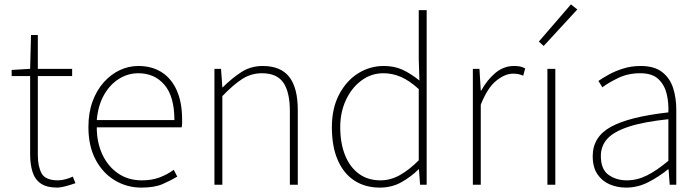

<svg xmlns="http://www.w3.org/2000/svg" viewBox="-20 -840 3185 873"><path d="M241 13Q192 13 165 -6Q138 -25 127.5 -59.5Q117 -94 117 -140V-494H33V-522L117 -527L121 -681H152V-527H308V-494H152V-135Q152 -84 169 -52Q186 -20 244 -20Q259 -20 278 -25Q297 -30 311 -37L323 -7Q300 1 277.5 7Q255 13 241 13Z M623 13Q557 13 502 -20Q447 -53 414.5 -114.5Q382 -176 382 -262Q382 -327 400.5 -378Q419 -429 451.5 -465.5Q484 -502 524.5 -521Q565 -540 609 -540Q670 -540 714.5 -512Q759 -484 783.5 -429.5Q808 -375 808 -297Q808 -289 808 -280.5Q808 -272 806 -261H420Q420 -192 445.5 -137.5Q471 -83 517 -51.5Q563 -20 625 -20Q670 -20 705 -33Q740 -46 770 -68L786 -37Q756 -19 719 -3Q682 13 623 13ZM420 -294H773Q773 -401 728 -454Q683 -507 609 -507Q562 -507 521 -481.5Q480 -456 453 -408.5Q426 -361 420 -294Z M955 0V-527H985L991 -443H993Q1034 -484 1077 -512Q1120 -540 1175 -540Q1256 -540 1295 -490.5Q1334 -441 1334 -339V0H1298V-334Q1298 -421 1268.5 -464Q1239 -507 1171 -507Q1122 -507 1081.5 -481Q1041 -455 991 -403V0Z M1707 13Q1641 13 1592 -18.5Q1543 -50 1516 -111.5Q1489 -173 1489 -262Q1489 -347 1521.5 -409.5Q1554 -472 1607.5 -506Q1661 -540 1725 -540Q1773 -540 1810 -523Q1847 -506 1887 -474L1884 -573V-794H1920V0H1890L1885 -70H1883Q1850 -37 1806 -12Q1762 13 1707 13ZM1710 -20Q1756 -20 1798.5 -44Q1841 -68 1884 -111V-435Q1841 -474 1802.5 -490.5Q1764 -507 1723 -507Q1668 -507 1623.5 -474Q1579 -441 1553 -385.5Q1527 -330 1527 -262Q1527 -190 1548.5 -135.5Q1570 -81 1611 -50.5Q1652 -20 1710 -20Z M2130 0V-527H2160L2166 -428H2168Q2194 -476 2232 -508Q2270 -540 2317 -540Q2331 -540 2343 -538Q2355 -536 2368 -529L2359 -496Q2346 -501 2337 -503Q2328 -505 2312 -505Q2277 -505 2237 -473.5Q2197 -442 2166 -364V0Z M2469 0V-527H2505V0ZM2452 -631 2430 -651 2576 -820 2605 -797Z M2827 13Q2786 13 2751.5 -2Q2717 -17 2696 -48.5Q2675 -80 2675 -130Q2675 -218 2758 -263.5Q2841 -309 3019 -329Q3021 -372 3011.5 -412.5Q3002 -453 2974 -480Q2946 -507 2891 -507Q2835 -507 2790 -485Q2745 -463 2719 -443L2701 -472Q2718 -484 2746.5 -500Q2775 -516 2812.5 -528Q2850 -540 2893 -540Q2955 -540 2990.5 -512.5Q3026 -485 3040.5 -440Q3055 -395 3055 -341V0H3025L3020 -70H3017Q2977 -37 2928.5 -12Q2880 13 2827 13ZM2830 -20Q2877 -20 2922 -42.5Q2967 -65 3019 -109V-298Q2905 -286 2837.5 -263.5Q2770 -241 2741 -208.5Q2712 -176 2712 -131Q2712 -70 2747 -45Q2782 -20 2830 -20Z"/></svg>

Font: Noto Sans TC Thin Thin
Style: Regular
Weight: 250
Version: Version 2.004-H2;hotconv 1.0.118;makeotfexe 2.5.65603